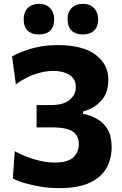

<svg xmlns="http://www.w3.org/2000/svg" viewBox="-20 -961 630 994"><path d="M285 13Q241 13 195.5 6Q150 -1 110.8 -12.2Q71.5 -23.5 46.5 -37L56.5 -178Q107.5 -150.5 161.5 -135Q215.5 -119.5 263 -119.5Q331.5 -119.5 359.8 -146.5Q388 -173.5 388 -214Q388 -261.5 354.5 -281.5Q321 -301.5 255 -301.5H169.5V-417H241.5Q309 -417 340.8 -444.2Q372.5 -471.5 372.5 -509Q372.5 -553 339.2 -573.5Q306 -594 256 -594Q213.5 -594 164.5 -578.2Q115.5 -562.5 62 -524.5L42.5 -669Q84 -692.5 144.8 -710Q205.5 -727.5 277 -727.5Q409 -727.5 475 -677.5Q541 -627.5 541 -548.5Q541 -479.5 503.5 -439Q466 -398.5 410 -384V-372Q451 -363.5 484.5 -344Q518 -324.5 538 -289.5Q558 -254.5 558 -198.5Q558 -141 532.2 -93Q506.5 -45 446.8 -16Q387 13 285 13ZM408.5 -782.5Q372 -782.5 351 -802.2Q330 -822 330 -862.5Q330 -898 351 -919.5Q372 -941 409.5 -941Q446 -941 467 -918.8Q488 -896.5 488 -862.5Q488 -822 466.8 -802.2Q445.5 -782.5 408.5 -782.5ZM181 -782.5Q144.5 -782.5 123.5 -802.2Q102.5 -822 102.5 -862.5Q102.5 -898 123.8 -919.5Q145 -941 182 -941Q218.5 -941 239.5 -918.8Q260.5 -896.5 260.5 -862.5Q260.5 -822 239.5 -802.2Q218.5 -782.5 181 -782.5Z"/></svg>

Font: Heraclito
Style: Bold
Weight: 700
Designer: Kostas Bartsokas (font) & Cristiano Sobral (main changes)
Foundry: Kostas Bartsokas (font) & Cristiano Sobral (main changes)
Version: Version 1.00;July 8, 2020;FontCreator 13.0.0.2655 64-bit